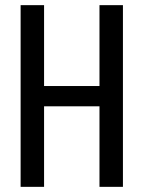

<svg xmlns="http://www.w3.org/2000/svg" viewBox="-20 -725 557 745"><path d="M90 -312.5V-391.2H396V-312.5ZM366 0V-705H457V0ZM60 0V-705H151V0Z"/></svg>

Font: Akshar Light
Style: Regular
Weight: 300
Designer: Tall Chai
Foundry: Tall Chai
Version: Version 1.100